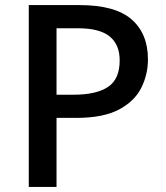

<svg xmlns="http://www.w3.org/2000/svg" viewBox="-20 -734 650 754"><path d="M293 -714Q432 -714 496.5 -658Q561 -602 561 -501Q561 -441 534.5 -388.5Q508 -336 446.5 -303.5Q385 -271 279 -271H202V0H93V-714ZM286 -623H202V-362H268Q358 -362 404 -392.5Q450 -423 450 -497Q450 -559 410.5 -591Q371 -623 286 -623Z"/></svg>

Font: Noto Sans Myanmar UI Medium
Style: Regular
Weight: 500
Designer: Monotype Design Team
Foundry: Monotype Imaging Inc.
Version: Version 2.103; ttfautohint (v1.8.4.7-5d5b)